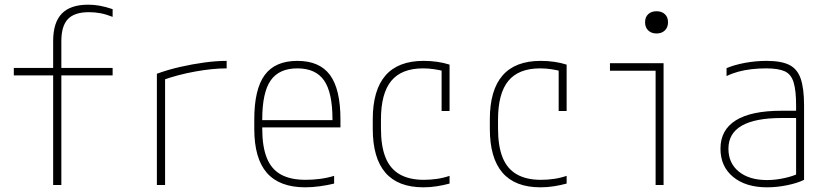

<svg xmlns="http://www.w3.org/2000/svg" viewBox="-20 -790 3540 820"><path d="M207 0V-468H39V-500H207V-614Q207 -694 244 -732Q281 -770 357 -770Q382 -770 406.5 -765.5Q431 -761 461 -751V-718Q433 -729 409 -733.5Q385 -738 360 -738Q298 -738 270 -708.5Q242 -679 242 -614V-500H461V-468H242V0Z M650 -475Q696 -492 748.5 -504Q801 -516 852.5 -523Q904 -530 948 -530V-498Q888 -498 813.5 -484.5Q739 -471 675 -448L685 -466V0H650Z M1284 10Q1174 10 1120 -51.5Q1066 -113 1066 -240V-280Q1066 -409 1110.5 -469.5Q1155 -530 1250 -530Q1345 -530 1389.5 -469.5Q1434 -409 1434 -280V-246H1083V-277H1411L1400 -263V-279Q1400 -395 1364 -446.5Q1328 -498 1250 -498Q1172 -498 1136 -446.5Q1100 -395 1100 -279V-241Q1100 -164 1119.5 -115.5Q1139 -67 1180 -44.5Q1221 -22 1285 -22Q1315 -22 1346.5 -26Q1378 -30 1407 -39V-6Q1379 1 1346 5.5Q1313 10 1284 10Z M1788 10Q1572 10 1572 -240V-280Q1572 -530 1789 -530Q1850 -530 1900 -514V-316H1866V-507L1879 -485Q1858 -491 1834 -494.5Q1810 -498 1787 -498Q1695 -498 1651 -444.5Q1607 -391 1607 -279V-241Q1607 -166 1626.5 -117.5Q1646 -69 1687 -45.5Q1728 -22 1790 -22Q1818 -22 1846 -26Q1874 -30 1900 -39V-6Q1874 1 1846 5.5Q1818 10 1788 10Z M2288 10Q2072 10 2072 -240V-280Q2072 -530 2289 -530Q2350 -530 2400 -514V-316H2366V-507L2379 -485Q2358 -491 2334 -494.5Q2310 -498 2287 -498Q2195 -498 2151 -444.5Q2107 -391 2107 -279V-241Q2107 -166 2126.5 -117.5Q2146 -69 2187 -45.5Q2228 -22 2290 -22Q2318 -22 2346 -26Q2374 -30 2400 -39V-6Q2374 1 2346 5.5Q2318 10 2288 10Z M2780 0V-488H2585V-520H2814V0ZM2784 -647Q2762 -647 2748.5 -660Q2735 -673 2735 -695Q2735 -717 2748.5 -729.5Q2762 -742 2784 -742Q2806 -742 2819.5 -729.5Q2833 -717 2833 -695Q2833 -673 2819.5 -660Q2806 -647 2784 -647Z M3256 10Q3165 10 3111 -34.5Q3057 -79 3057 -155Q3057 -235 3122.5 -276Q3188 -317 3318 -317H3397V-286H3319Q3091 -286 3091 -155Q3091 -93 3135.5 -57Q3180 -21 3256 -21Q3292 -21 3330.5 -29.5Q3369 -38 3394 -51L3380 -26V-340Q3380 -403 3369.5 -438Q3359 -473 3331.5 -485.5Q3304 -498 3252 -498Q3220 -498 3189.5 -494.5Q3159 -491 3132 -483.5Q3105 -476 3083 -465V-499Q3116 -513 3161.5 -521.5Q3207 -530 3254 -530Q3316 -530 3350.5 -513Q3385 -496 3399.5 -454.5Q3414 -413 3414 -340V-22Q3386 -8 3342 1Q3298 10 3256 10Z"/></svg>

Font: M PLUS 1 Code ExtraLight
Style: Regular
Weight: 250
Designer: Coji Morishita
Foundry: UNDERFOREST DESIGN
Version: Version 1.002